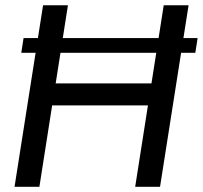

<svg xmlns="http://www.w3.org/2000/svg" viewBox="-20 -720 782 740"><path d="M62 -516.6 70.8 -573.2H741.6L732.8 -516.6ZM36 0 146 -699.6H241.8L194.6 -398.6H563.8L611 -699.6H706.8L596.8 0H501L550.2 -313.8H181L131.8 0Z"/></svg>

Font: MuseoModerno Thin
Style: Italic
Weight: 100
Italic angle: -9°
Designer: Pablo Cosgaya, Héctor Gatti, Marcela Romero, and the Authors of The MuseoModerno Project.
Foundry: Omnibus-Type Team
Version: Version 1.003